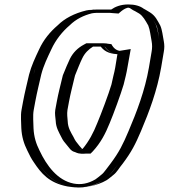

<svg xmlns="http://www.w3.org/2000/svg" viewBox="-20 -763 760 865"><path d="M342 -90C346 -88 356 -84 361 -86H365C400 -123 420 -163 439 -210C456 -249 491 -343 503 -383L512 -423C515 -435 517 -447 519 -458L530 -520C492 -514 465 -531 452 -552C447 -553 445 -553 444 -553H385C362 -540 342 -523 329 -496C320 -478 308 -449 301 -431C299 -426 297 -421 296 -415C288 -381 278 -344 271 -306L264 -268C261 -251 265 -235 266 -219C267 -190 279 -171 290 -150C298 -133 303 -129 317 -112L328 -98C331 -96 337 -90 342 -90ZM496 -719C487 -720 480 -720 473 -720H417C405 -720 393 -719 381 -717C335 -706 292 -685 262 -654C228 -625 198 -587 177 -542C160 -506 142 -469 131 -428C122 -388 112 -349 104 -306L97 -268C92 -240 96 -209 96 -184C98 -143 108 -111 123 -81C132 -61 142 -43 154 -26C186 22 224 64 295 78C348 88 400 76 439 53C449 46 459 37 468 30C483 18 498 -6 511 -22C551 -75 569 -111 594 -170C631 -257 668 -354 686 -459L698 -530C701 -547 701 -563 698 -580C693 -605 691 -631 682 -652C669 -675 659 -696 636 -711L616 -723C612 -725 609 -727 606 -728C575 -752 529 -747 496 -719ZM361 -71C340 -67 325 -82 317 -86L304 -101C290 -118 286 -124 277 -142C267 -161 251 -183 250 -216C249 -230 245 -248 249 -268L256 -306C263 -345 273 -381 281 -415C282 -421 284 -427 287 -435C294 -452 307 -483 316 -501C331 -533 355 -553 383 -568H446C450 -568 458 -567 463 -566C475 -547 495 -529 530 -535L548 -538L534 -458C532 -446 529 -434 526 -422L517 -382C505 -340 470 -247 453 -207C433 -157 408 -112 370 -71ZM499 -704C490 -705 478 -705 470 -705H414C403 -705 393 -704 382 -702C338 -691 299 -672 272 -644C240 -617 210 -581 190 -538C173 -502 156 -465 146 -427C137 -387 126 -348 119 -306L112 -268C108 -243 110 -213 110 -187C112 -148 122 -119 137 -89C146 -69 155 -52 167 -36C199 12 235 50 301 63C350 72 397 62 432 41C439 36 451 26 460 19C471 11 484 -11 500 -30C538 -81 555 -116 580 -174C617 -261 653 -356 671 -459L683 -530C686 -545 686 -560 683 -575C678 -600 676 -626 668 -644C655 -667 646 -686 627 -698L607 -710C603 -712 599 -714 596 -716C570 -736 531 -730 505 -708ZM361 -71H370C408 -112 433 -157 453 -207C470 -247 505 -340 517 -382L526 -422C529 -434 532 -446 534 -458L548 -538L530 -535C495 -529 475 -547 463 -566C458 -567 450 -568 446 -568H383C355 -553 331 -533 316 -501C307 -483 294 -452 287 -435C284 -427 282 -421 281 -415C273 -381 263 -345 256 -306L249 -268C245 -248 249 -230 250 -216C251 -183 267 -161 277 -142C286 -124 290 -118 304 -101L317 -86C325 -82 340 -67 361 -71ZM499 -704 505 -708C531 -730 570 -736 596 -716C599 -714 603 -712 607 -710L627 -698C646 -686 655 -667 668 -644C676 -626 678 -600 683 -575C686 -560 686 -545 683 -530L671 -459C653 -356 617 -261 580 -174C555 -116 538 -81 500 -30C484 -11 471 11 460 19C451 26 439 36 432 41C397 62 350 72 301 63C235 50 199 12 167 -36C155 -52 146 -69 137 -89C122 -119 112 -148 110 -187C110 -213 108 -243 112 -268L119 -306C126 -348 137 -387 146 -427C156 -465 173 -502 190 -538C210 -581 240 -617 272 -644C299 -672 338 -691 382 -702C393 -704 403 -705 414 -705H470C478 -705 490 -705 499 -704ZM296 -415C297 -421 298 -424 301 -431C308 -448 320 -478 329 -496C342 -523 362 -540 385 -553H444C445 -553 451 -552 453 -552C467 -532 491 -513 530 -520L519 -458C517 -447 515 -435 512 -423L503 -383C491 -342 456 -250 439 -210C420 -163 398 -123 365 -86H362C349 -84 339 -91 328 -98L317 -112C303 -129 298 -133 290 -150C279 -171 267 -190 266 -219C265 -235 261 -251 264 -268L271 -306C278 -344 289 -380 296 -415ZM496 -719C529 -747 575 -752 606 -728C607 -727 610 -726 616 -723L636 -711C658 -696 669 -675 682 -653C693 -634 693 -604 698 -580C701 -563 701 -547 698 -530L686 -459C668 -354 631 -257 594 -170C569 -111 550 -74 511 -22C497 -4 484 18 468 30C459 37 448 47 439 53C402 78 346 88 295 78C224 64 187 24 154 -26C142 -43 132 -61 123 -81C108 -111 98 -143 96 -184C96 -209 92 -240 97 -268L104 -306C112 -349 122 -388 131 -428C142 -469 161 -506 177 -542C198 -587 228 -625 262 -654C292 -684 335 -706 381 -717C393 -720 405 -720 417 -720H473C480 -720 487 -720 496 -719ZM320 -77C325 -75 335 -68 367 -71H388L398 -81C434 -120 455 -161 474 -208C491 -248 525 -341 537 -382L547 -423C550 -435 552 -447 554 -458L569 -542L519 -534C519 -534 500 -535 486 -557L482 -564L466 -566C460 -567 458 -568 446 -568H369L358 -562C330 -547 309 -526 295 -498C286 -480 274 -450 267 -433C264 -427 262 -421 261 -415C253 -381 243 -344 236 -306L229 -268C226 -250 230 -233 231 -218C232 -188 246 -166 256 -146C264 -129 270 -123 284 -106L297 -90C302 -87 302 -82 320 -77ZM527 -713C537 -721 547 -726 552 -727C555 -728 560 -732 575 -720C579 -717 584 -715 588 -713L607 -702C624 -691 635 -671 648 -648C656 -628 658 -603 663 -578C666 -562 666 -546 663 -530L651 -459C633 -355 596 -259 559 -172C534 -113 517 -78 478 -26C464 -9 449 15 438 23C429 30 418 40 410 45C376 65 344 70 312 64C239 50 190 -17 158 -85C143 -115 133 -145 131 -185C131 -210 127 -241 132 -268L139 -306C147 -349 157 -388 166 -428C176 -467 194 -504 211 -540C231 -584 262 -622 294 -649C322 -677 358 -694 394 -703C401 -704 407 -705 414 -705H470C474 -705 480 -705 487 -704L514 -702ZM509 -519 499 -458C497 -446 494 -434 491 -422L482 -382C470 -341 435 -248 418 -208C401 -165 381 -127 352 -92C350 -93 349 -93 349 -93L337 -107C323 -124 319 -129 311 -146C300 -166 286 -186 285 -217C284 -232 281 -249 284 -268L291 -306C298 -344 308 -380 316 -415C317 -422 319 -425 322 -433C329 -450 341 -481 350 -499C362 -525 380 -541 399 -553H434C445 -539 463 -521 509 -519ZM481 -720H417C401 -720 385 -719 369 -716C315 -703 271 -680 240 -649C206 -620 176 -584 156 -540C139 -504 121 -466 111 -427C102 -387 92 -349 84 -306L77 -268C72 -241 76 -211 76 -186C78 -146 88 -115 103 -85C113 -64 121 -48 133 -31C165 17 200 61 284 77C353 90 419 73 460 49C470 43 482 32 491 25C507 13 517 -7 533 -26C572 -78 590 -113 615 -172C652 -259 688 -355 706 -459L718 -530C721 -546 721 -561 718 -577C713 -602 711 -628 702 -648C689 -671 681 -691 656 -707L636 -719C631 -722 627 -724 627 -724C611 -736 588 -743 558 -743C523 -743 498 -732 481 -720Z"/></svg>

Font: Blanket
Style: Black
Weight: 900
Foundry: Cannot Into Space Fonts
Version: Version 0.9